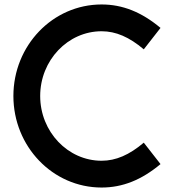

<svg xmlns="http://www.w3.org/2000/svg" viewBox="-20 -830 779 860"><path d="M435 10C529 10 614 -24 699 -95L624 -191C559 -136 499 -110 435 -110C284 -110 160 -240 160 -400C160 -560 284 -690 435 -690C499 -690 559 -664 624 -609L699 -705C614 -776 529 -810 435 -810C216 -810 40 -626 40 -400C40 -174 216 10 435 10Z"/></svg>

Font: Gauge Heavy
Style: Bold
Weight: 900
Designer: Daniel Pimley
Foundry: Daniel Pimley
Version: Version 1.003;PS 001.001;hotconv 1.0.56